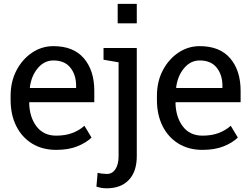

<svg xmlns="http://www.w3.org/2000/svg" viewBox="-20 -782 1331 1015"><path d="M276.9 10.3Q203.6 10.3 149.4 -23.2Q95.2 -56.6 65.7 -116.2Q36.1 -175.8 36.1 -253.9V-275.4Q36.1 -350.6 67.1 -409.9Q98.1 -469.2 149.7 -503.7Q201.2 -538.1 262.2 -538.1Q368.7 -538.1 423.6 -473.6Q478.5 -409.2 478.5 -301.8V-241.7H135.7L134.3 -239.3Q135.7 -163.1 172.9 -114Q210 -64.9 276.9 -64.9Q325.7 -64.9 362.5 -78.9Q399.4 -92.8 426.3 -117.2L463.9 -54.7Q435.5 -27.3 388.9 -8.5Q342.3 10.3 276.9 10.3ZM138.7 -316.9H382.3V-329.6Q382.3 -386.2 352.1 -424.3Q321.8 -462.4 262.2 -462.4Q213.9 -462.4 179.7 -421.6Q145.5 -380.9 137.7 -319.3Z M544.4 213.4Q528.8 213.4 516.1 211.2Q503.4 209 489.7 204.6L496.1 131.3Q502.9 133.8 519.3 135.7Q535.6 137.7 544.4 137.7Q573.2 137.7 590.1 112.5Q606.9 87.4 606.9 43.5V-452.6L527.3 -466.3V-528.3H703.1V43.5Q703.1 125 661.1 169.2Q619.1 213.4 544.4 213.4ZM602.1 -658.7V-761.7H703.1V-658.7Z M1050.3 10.3Q977.1 10.3 922.9 -23.2Q868.7 -56.6 839.1 -116.2Q809.6 -175.8 809.6 -253.9V-275.4Q809.6 -350.6 840.6 -409.9Q871.6 -469.2 923.1 -503.7Q974.6 -538.1 1035.6 -538.1Q1142.1 -538.1 1197 -473.6Q1252 -409.2 1252 -301.8V-241.7H909.2L907.7 -239.3Q909.2 -163.1 946.3 -114Q983.4 -64.9 1050.3 -64.9Q1099.1 -64.9 1136 -78.9Q1172.9 -92.8 1199.7 -117.2L1237.3 -54.7Q1209 -27.3 1162.4 -8.5Q1115.7 10.3 1050.3 10.3ZM912.1 -316.9H1155.8V-329.6Q1155.8 -386.2 1125.5 -424.3Q1095.2 -462.4 1035.6 -462.4Q987.3 -462.4 953.1 -421.6Q918.9 -380.9 911.1 -319.3Z"/></svg>

Font: Roboto Slab
Style: Regular
Weight: 400
Designer: Google
Version: Version 2.000; ttfautohint (v1.8.1.43-b0c9)